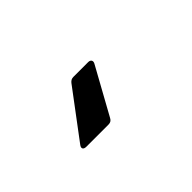

<svg xmlns="http://www.w3.org/2000/svg" viewBox="-7 -1047 600 600"><g transform="rotate(-45 292.5 -747.5)"><path d="M159 -656H257C265 -656 271 -659 275 -667L360 -821C366 -831 361 -839 350 -839H285C277 -839 272 -836 267 -830L150 -674C142 -664 146 -656 159 -656Z"/></g></svg>

Font: OpenDyslexic3
Style: Regular
Weight: 400
Designer: Abelardo Gonzalez
Version: Version 3.001;PS 003.001;hotconv 1.0.88;makeotf.lib2.5.64775